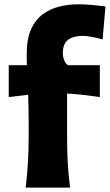

<svg xmlns="http://www.w3.org/2000/svg" viewBox="-20 -859 503 879"><path d="M97.7 0Q104.5 -59.6 107.9 -116.2Q111.3 -172.9 111.3 -242.2V-297.9Q111.3 -326.2 110.6 -357.9Q109.9 -389.6 108.9 -425.3L20 -414.6V-560.5H103Q102.5 -574.7 102.5 -587.9Q102.5 -601.1 102.5 -613.8Q102.5 -681.2 122.3 -725.1Q142.1 -769 176 -793.9Q210 -818.8 252.2 -829.1Q294.4 -839.4 338.9 -839.4Q370.6 -839.4 407.7 -835.7Q444.8 -832 462.9 -829.6L449.7 -678.2Q430.2 -684.6 402.8 -689.7Q375.5 -694.8 359.9 -694.8Q316.4 -694.8 292 -677Q267.6 -659.2 267.6 -614.7Q267.6 -600.1 273.7 -583.7Q279.8 -567.4 291.5 -560.5H437V-414.6Q397.9 -420.4 360.8 -424.6Q323.7 -428.7 287.1 -430.7V-242.2Q287.1 -172.9 290 -116.2Q293 -59.6 300.8 0Z"/></svg>

Font: Pinar DS4-Bold
Style: Regular
Weight: 700
Designer: Amin Abedi
Version: Version 2.000